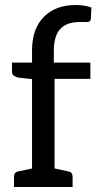

<svg xmlns="http://www.w3.org/2000/svg" viewBox="-20 -747 411 767"><path d="M36 0V-41Q36 -59 52 -62L108 -74V-431L52 -437Q42 -440 35 -445Q28 -450 28 -460V-497H108V-546Q108 -632 155 -679.5Q202 -727 282 -727Q318 -727 345 -717L343 -673Q342 -664 337.5 -661.5Q333 -659 326 -659H297Q247 -659 221 -631.5Q195 -604 195 -543V-497H341V-432H198V-74L254 -62Q270 -59 270 -41V0Z"/></svg>

Font: Aleo
Style: Regular
Weight: 400
Designer: Alessio Laiso
Foundry: Alessio Laiso
Version: Version 2.001; ttfautohint (v1.8.4.7-5d5b);gftools[0.9.29]